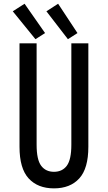

<svg xmlns="http://www.w3.org/2000/svg" viewBox="-20 -1013 586 1042"><path d="M272.9 9.3Q185.1 9.3 135.5 -44.7Q85.9 -98.6 85.9 -216.3V-777.8H178.7V-227.5Q178.7 -146.5 203.4 -113.5Q228 -80.6 272.9 -80.6Q317.9 -80.6 342.5 -113.5Q367.2 -146.5 367.2 -227.5V-777.8H459.5V-216.3Q459.5 -98.6 410.2 -44.7Q360.8 9.3 272.9 9.3ZM348.6 -800.3 231.9 -951.7 295.4 -992.7 400.4 -833.5ZM172.4 -800.3 49.3 -951.7 113.3 -992.7 224.6 -833.5Z"/></svg>

Font: Voltaire
Style: Regular
Weight: 400
Designer: Yvonne Schüttler, Eben Sorkin, Emma Marichal
Foundry: Sorkin Type Co.
Version: Version 1.010; ttfautohint (v1.8.4.7-5d5b)